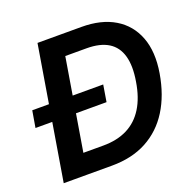

<svg xmlns="http://www.w3.org/2000/svg" viewBox="-128 -860 1005 992"><g transform="rotate(-20 375.0 -364.0)"><path d="M323.2 0H120.1L138.2 -112.8H315.9Q393.1 -112.8 449 -141.1Q504.9 -169.4 539.8 -225.6Q574.7 -281.7 587.9 -364.7Q602.1 -447.8 586.4 -503.4Q570.8 -559.1 525.9 -586.9Q481 -614.7 406.2 -614.7H218.3L236.8 -727.5H419.9Q528.3 -727.5 601.3 -683.8Q674.3 -640.1 705.3 -558.6Q736.3 -477.1 717.3 -363.8Q698.2 -250 647.2 -168.7Q596.2 -87.4 514.9 -43.7Q433.6 0 323.2 0ZM308.6 -727.5 188 0H57.6L178.2 -727.5ZM18.1 -317.9 33.7 -409.7H423.8L408.7 -317.9Z"/></g></svg>

Font: Inter 17pt SemiBold
Style: Italic
Weight: 600
Italic angle: -9.3988°
Version: Version 4.001;git-66647c0bb